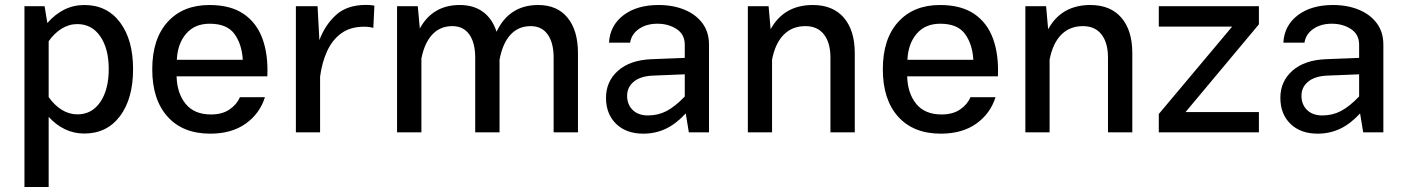

<svg xmlns="http://www.w3.org/2000/svg" viewBox="-20 -539 5737 782"><path d="M79.6 -513.7H161.6L172.9 -445.3Q204.1 -481 241.7 -499.8Q279.3 -518.6 323.7 -518.6Q415.5 -518.6 468.8 -448Q522 -377.4 522 -257.3Q522 -137.2 468.8 -66.2Q415.5 4.9 323.2 4.9Q281.2 4.9 244.9 -12.5Q208.5 -29.8 178.2 -63V222.7H79.6ZM294.9 -440.9Q260.7 -440.9 230.7 -422.1Q200.7 -403.3 178.2 -371.1V-143.6Q201.2 -110.8 231.2 -92Q261.2 -73.2 295.4 -73.2Q354.5 -73.2 388.7 -123.8Q422.9 -174.3 422.9 -257.8Q422.9 -340.8 388.4 -390.9Q354 -440.9 294.9 -440.9Z M699.2 -228Q701.2 -158.7 736.3 -115.7Q771.5 -72.8 839.4 -72.8Q885.3 -72.8 915 -93.3Q944.8 -113.8 957 -143.1H1059.1Q1038.1 -76.2 980.7 -35.4Q923.3 5.4 836.4 5.4Q724.6 5.4 662.4 -64Q600.1 -133.3 600.1 -256.8Q600.1 -380.4 662.6 -449.5Q725.1 -518.6 833 -518.6Q918.9 -518.6 972.2 -482.4Q1025.4 -446.3 1049.1 -381.1Q1072.8 -315.9 1068.8 -228ZM700.2 -295.4H968.8Q965.3 -358.4 935.1 -400.4Q904.8 -442.4 834 -442.4Q772.9 -442.4 738 -401.6Q703.1 -360.8 700.2 -295.4Z M1185.1 -513.7H1273.4L1280.8 -375.5Q1304.2 -438 1349.1 -478.5Q1394 -519 1471.2 -519Q1489.7 -519 1504.9 -516.1L1500.5 -425.3Q1485.8 -430.2 1462.4 -430.2Q1407.7 -430.2 1370.8 -403.8Q1334 -377.4 1312.7 -331.5Q1291.5 -285.6 1283.7 -227.1V0H1185.1Z M1597.2 -513.7H1681.6L1689.9 -422.9Q1742.2 -518.6 1852.5 -518.6Q1909.7 -518.6 1947.8 -490.2Q1985.8 -461.9 2002.4 -409.7Q2054.2 -518.6 2171.9 -518.6Q2249.5 -518.6 2291.7 -466.8Q2334 -415 2334 -322.8V0H2234.9V-304.7Q2234.9 -364.7 2210.7 -398.7Q2186.5 -432.6 2141.6 -432.6Q2091.3 -432.6 2059.1 -397.5Q2026.9 -362.3 2014.6 -295.9V0H1915.5V-304.7Q1915.5 -364.7 1891.4 -398.7Q1867.2 -432.6 1822.3 -432.6Q1772.9 -432.6 1741 -398.7Q1709 -364.7 1696.3 -300.8V0H1597.2Z M2867.7 -356.9V0H2785.6L2772.9 -77.1Q2732.9 -33.7 2690.9 -14.2Q2648.9 5.4 2600.1 5.4Q2530.3 5.4 2489.3 -34.7Q2448.2 -74.7 2448.2 -140.6Q2448.2 -207.5 2497.3 -251Q2546.4 -294.4 2633.3 -297.9L2769 -303.2V-356.9Q2769 -398.9 2735.8 -420.7Q2702.6 -442.4 2657.7 -442.4Q2612.8 -442.4 2582.3 -421.1Q2551.8 -399.9 2546.4 -365.2H2460.4Q2464.4 -435.1 2519 -476.8Q2573.7 -518.6 2662.6 -518.6Q2721.2 -518.6 2767.6 -499.5Q2814 -480.5 2840.8 -444.6Q2867.7 -408.7 2867.7 -356.9ZM2534.2 -148.9Q2534.2 -113.3 2556.9 -91.1Q2579.6 -68.8 2619.1 -68.8Q2660.6 -68.8 2695.1 -86.9Q2729.5 -105 2769 -146V-236.3L2637.7 -231Q2587.9 -228.5 2561 -206.1Q2534.2 -183.6 2534.2 -148.9Z M3124.5 0H3025.9V-513.7H3110.4L3118.7 -419.9Q3172.9 -518.6 3290.5 -518.6Q3372.6 -518.6 3417 -466.8Q3461.4 -415 3461.4 -322.8V0H3362.3V-304.7Q3362.3 -364.7 3335.9 -398.7Q3309.6 -432.6 3260.3 -432.6Q3206.5 -432.6 3171.9 -397.5Q3137.2 -362.3 3124.5 -295.9Z M3674.8 -228Q3676.8 -158.7 3711.9 -115.7Q3747.1 -72.8 3814.9 -72.8Q3860.8 -72.8 3890.6 -93.3Q3920.4 -113.8 3932.6 -143.1H4034.7Q4013.7 -76.2 3956.3 -35.4Q3898.9 5.4 3812 5.4Q3700.2 5.4 3637.9 -64Q3575.7 -133.3 3575.7 -256.8Q3575.7 -380.4 3638.2 -449.5Q3700.7 -518.6 3808.6 -518.6Q3894.5 -518.6 3947.8 -482.4Q4001 -446.3 4024.7 -381.1Q4048.3 -315.9 4044.4 -228ZM3675.8 -295.4H3944.3Q3940.9 -358.4 3910.6 -400.4Q3880.4 -442.4 3809.6 -442.4Q3748.5 -442.4 3713.6 -401.6Q3678.7 -360.8 3675.8 -295.4Z M4254.9 0H4156.2V-513.7H4240.7L4249 -419.9Q4303.2 -518.6 4420.9 -518.6Q4502.9 -518.6 4547.4 -466.8Q4591.8 -415 4591.8 -322.8V0H4492.7V-304.7Q4492.7 -364.7 4466.3 -398.7Q4439.9 -432.6 4390.6 -432.6Q4336.9 -432.6 4302.2 -397.5Q4267.6 -362.3 4254.9 -295.9Z M4699.7 -430.7V-513.7H5107.4V-439.9L4808.6 -82.5H5107.4V0H4699.7V-74.7L4998.5 -430.7Z M5614.3 -356.9V0H5532.2L5519.5 -77.1Q5479.5 -33.7 5437.5 -14.2Q5395.5 5.4 5346.7 5.4Q5276.9 5.4 5235.8 -34.7Q5194.8 -74.7 5194.8 -140.6Q5194.8 -207.5 5243.9 -251Q5293 -294.4 5379.9 -297.9L5515.6 -303.2V-356.9Q5515.6 -398.9 5482.4 -420.7Q5449.2 -442.4 5404.3 -442.4Q5359.4 -442.4 5328.9 -421.1Q5298.3 -399.9 5293 -365.2H5207Q5210.9 -435.1 5265.6 -476.8Q5320.3 -518.6 5409.2 -518.6Q5467.8 -518.6 5514.2 -499.5Q5560.5 -480.5 5587.4 -444.6Q5614.3 -408.7 5614.3 -356.9ZM5280.8 -148.9Q5280.8 -113.3 5303.5 -91.1Q5326.2 -68.8 5365.7 -68.8Q5407.2 -68.8 5441.7 -86.9Q5476.1 -105 5515.6 -146V-236.3L5384.3 -231Q5334.5 -228.5 5307.6 -206.1Q5280.8 -183.6 5280.8 -148.9Z"/></svg>

Font: Estedad-FD Medium
Style: Regular
Weight: 500
Designer: Amin Abedi
Version: Version 7.3